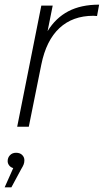

<svg xmlns="http://www.w3.org/2000/svg" viewBox="-21 -546 447 827"><path d="M406 -526 397 -477 381 -478Q292 -478 235 -425Q178 -372 157 -268L103 0H53L157 -522H206L184 -412Q219 -469 273.5 -497.5Q328 -526 406 -526ZM84 144Q84 154 81 162Q78 170 70 183L28 261H-1L36 178Q25 175 18.5 166.5Q12 158 12 148Q12 133 22 122.5Q32 112 48 112Q65 112 74.5 121.5Q84 131 84 144Z"/></svg>

Font: Montserrat Alternates Light
Style: Italic
Weight: 300
Italic angle: -11.3°
Designer: Julieta Ulanovsky
Foundry: Julieta Ulanovsky
Version: Version 7.200